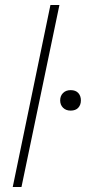

<svg xmlns="http://www.w3.org/2000/svg" viewBox="-20 -749 344 769"><path d="M31 0 182 -729H218L66 0ZM263 -306Q244 -306 232.5 -317.5Q221 -329 221 -347Q221 -365 232.5 -376.5Q244 -388 263 -388Q283 -388 293.5 -376.5Q304 -365 304 -347Q304 -329 293.5 -317.5Q283 -306 263 -306Z"/></svg>

Font: Mona Sans
Style: Italic
Weight: 200
Italic angle: -11.6951°
Designer: Deni Anggara
Foundry: GitHub
Version: Version 2.000